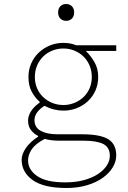

<svg xmlns="http://www.w3.org/2000/svg" viewBox="-20 -704 640 958"><path d="M312 234Q198 234 143 194.5Q88 155 88 93Q88 65 109.5 34Q131 3 170 -22V-26Q152 -34 136 -53Q120 -72 120 -102Q120 -125 134.5 -148.5Q149 -172 178 -192V-196Q155 -216 138.5 -246Q122 -276 122 -320Q122 -356 135.5 -387Q149 -418 173 -441Q197 -464 228.5 -477Q260 -490 296 -490Q333 -490 360 -478H560V-450H408Q432 -427 451 -394.5Q470 -362 470 -320Q470 -284 456.5 -253Q443 -222 419 -199.5Q395 -177 363.5 -164.5Q332 -152 296 -152Q273 -152 249 -158Q225 -164 202 -176Q179 -162 165.5 -143.5Q152 -125 152 -105Q152 -68 183.5 -51Q215 -34 266 -34H389Q480 -34 520 -9.5Q560 15 560 72Q560 102 542.5 131Q525 160 493 183Q461 206 415 220Q369 234 312 234ZM296 -180Q325 -180 351 -190.5Q377 -201 396.5 -219.5Q416 -238 427 -263.5Q438 -289 438 -320Q438 -351 427 -377Q416 -403 396.5 -422Q377 -441 351 -451.5Q325 -462 296 -462Q267 -462 241 -451.5Q215 -441 195.5 -422Q176 -403 165 -377Q154 -351 154 -320Q154 -289 165 -263.5Q176 -238 195.5 -219.5Q215 -201 241 -190.5Q267 -180 296 -180ZM306 206Q358 206 399.5 194.5Q441 183 469.5 164Q498 145 513 121.5Q528 98 528 74Q528 31 495.5 14.5Q463 -2 397 -2H276Q259 -2 239.5 -4Q220 -6 203 -11Q156 14 138 41.5Q120 69 120 97Q120 143 165.5 174.5Q211 206 306 206ZM310 -600Q293 -600 281.5 -611Q270 -622 270 -642Q270 -662 281.5 -673Q293 -684 310 -684Q327 -684 338.5 -673Q350 -662 350 -642Q350 -622 338.5 -611Q327 -600 310 -600Z"/></svg>

Font: Source Code Pro ExtraLight
Style: Regular
Weight: 200
Monospace: yes
Designer: Paul D. Hunt, Teo Tuominen
Foundry: Adobe Systems Incorporated
Version: Version 2.030;PS 1.000;hotconv 16.6.51;makeotf.lib2.5.65220